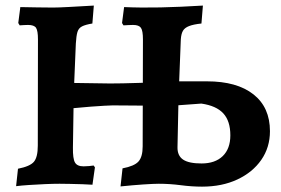

<svg xmlns="http://www.w3.org/2000/svg" viewBox="-20 -669 1022 699"><path d="M715.6 10.5Q677.6 10.5 637.7 5.2Q597.8 0 558 0Q540.1 0 502 2.5Q463.9 5.1 418.8 9.7L426.1 -56.1Q469.1 -64.2 484.2 -81.1Q499.4 -98 499.4 -136.2L500.4 -525.6Q500.4 -557.1 493.1 -567.7Q485.8 -578.2 464.3 -578.2Q458.3 -578.2 448.9 -577.7Q439.4 -577.2 429.5 -576.7L424.3 -585.2L431.8 -643.2Q494 -640.5 564.2 -642Q634.4 -643.5 718.7 -648.7L713.4 -583.4Q684.5 -580.4 668.4 -574.1Q652.4 -567.9 646.1 -557Q639.7 -546.1 638.3 -525.9L632.3 -372.9H733.2Q842.6 -372.9 902.7 -325.5Q962.8 -278.1 962.8 -191.4Q962.8 -132.4 931.2 -86.9Q899.6 -41.5 843.9 -15.5Q788.3 10.5 715.6 10.5ZM713.7 -73.9Q763.3 -73.9 791 -100.8Q818.6 -127.7 818.6 -176.3Q818.6 -228.3 793 -256.2Q767.4 -284.1 713.1 -291.9L629.4 -285.8L626.2 -133.1Q625.6 -102.3 646.4 -88.1Q667.2 -73.9 713.7 -73.9ZM38.6 8.8 45.5 -54.7Q89.4 -63.3 103.5 -80.1Q117.6 -96.9 117.6 -138.9L118.2 -525.6Q118.2 -557.1 111.2 -567.7Q104.2 -578.2 82.1 -578.2Q76.1 -578.2 67.2 -577.7Q58.4 -577.2 51.7 -576.7L46.5 -585.2L54 -643.2Q79.3 -642.6 115.2 -642.1Q151.2 -641.5 173.1 -641.5Q192.6 -641.5 230.7 -643.6Q268.9 -645.6 321.6 -648.7L316.3 -583.4Q291.4 -579.4 278.8 -573Q266.2 -566.7 261.9 -552.5Q257.7 -538.4 256.1 -510.5L250.1 -367L380.7 -365.1Q402.2 -365.1 427.5 -365.6Q452.8 -366.1 486.1 -367.2Q519.4 -368.2 564.7 -369.8V-283.8Q534 -284.3 499.9 -284.5Q465.7 -284.8 436 -285Q406.3 -285.3 389.8 -285.3Q380.2 -285.3 359.6 -284Q338.9 -282.8 310.1 -280.7Q281.2 -278.7 247.7 -275.2L245.5 -131.8Q244.9 -90.9 253.1 -77.2Q261.2 -63.4 284.1 -63.4Q293.7 -63.4 304.2 -64.4Q314.7 -65.4 320.9 -66.4L325.6 -59.7L316.6 3.5Q303.6 2.5 280.7 1.7Q257.8 1 234.6 0.5Q211.5 0 196.9 0Q174.1 0 144 1.3Q114 2.6 85.8 4.5Q57.6 6.3 38.6 8.8Z"/></svg>

Font: Alegreya
Style: Regular
Weight: 400
Designer: Juan Pablo del Peral
Foundry: Huerta Tipografica
Version: Version 2.009